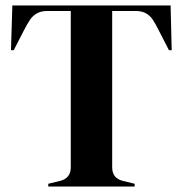

<svg xmlns="http://www.w3.org/2000/svg" viewBox="-20 -680 667 700"><path d="M156 -10 197 -20Q238 -29 238 -70V-310V-350V-640H153Q130 -640 115 -631.5Q100 -623 90.5 -609.5Q81 -596 66 -567L30 -497H20L25 -660H602L606 -497H596L560 -567Q546 -595 536.5 -609Q527 -623 512 -631.5Q497 -640 474 -640H389V-350V-311V-70Q389 -29 430 -20L471 -10V0H156Z"/></svg>

Font: DeepMind Serif Display
Style: Regular
Weight: 800
Designer: Frank Grießhammer / Modifications: Colophon Foundry
Foundry: Colophon Foundry
Version: Version 5.002